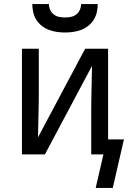

<svg xmlns="http://www.w3.org/2000/svg" viewBox="-20 -760 640 945"><path d="M300 -600Q280 -600 259.5 -603Q239 -606 220.5 -613Q202 -620 185.5 -633Q169 -646 158.5 -663Q148 -680 143.5 -700Q139 -720 139 -740H221Q221 -725 227 -711.5Q233 -698 244.5 -689Q256 -680 270.5 -677Q285 -674 300 -674Q315 -674 329.5 -677Q344 -680 355.5 -689Q367 -698 373 -711.5Q379 -725 379 -740H461Q461 -720 456.5 -700Q452 -680 441.5 -663Q431 -646 414.5 -633Q398 -620 379.5 -613Q361 -606 340.5 -603Q320 -600 300 -600ZM535 165H451L489 0H429V-208Q429 -265 430.5 -322Q432 -379 433 -436L201 0H88V-520H171V-312Q171 -255 169.5 -198Q168 -141 167 -84L399 -520H512V-74H590Z"/></svg>

Font: Zed Mono Extended
Style: Regular
Weight: 400
Width: 7
Monospace: yes
Designer: Belleve Invis
Foundry: Belleve Invis
Version: Version 1.0.0; ttfautohint (v1.8.4)